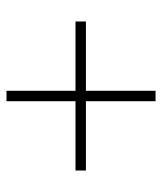

<svg xmlns="http://www.w3.org/2000/svg" viewBox="26 -524 498 590"><g transform="rotate(-90 275.0 -229.0)"><path d="M504 -246V-214H291V0H259V-214H46V-246H259V-458H291V-246Z"/></g></svg>

Font: EauTest Light
Style: Regular
Weight: 300
Designer: Christian Thalmann (Catharsis Fonts)
Version: Version 0.001;PS 000.001;hotconv 1.0.88;makeotf.lib2.5.64775